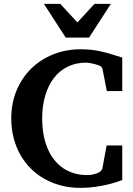

<svg xmlns="http://www.w3.org/2000/svg" viewBox="-20 -937 676 974"><path d="M600.1 -23.9Q590.8 -20 571 -13.4Q551.3 -6.8 523.4 -0.2Q495.6 6.3 461.2 11.2Q426.8 16.1 388.2 16.1Q336.9 16.1 291 4.4Q245.1 -7.3 206.1 -29.3Q167 -51.3 135.7 -82.5Q104.5 -113.8 82.5 -153.1Q60.5 -192.4 48.8 -238.5Q37.1 -284.7 37.1 -335.9Q37.1 -414.1 64.2 -478.5Q91.3 -543 138.7 -589.4Q186 -635.7 250.5 -661.4Q314.9 -687 389.2 -687Q417.5 -687 440.9 -684.6Q464.4 -682.1 488 -677Q511.7 -671.9 538.3 -664.1Q564.9 -656.2 600.1 -645V-475.1H522L500 -586.9Q500 -589.4 496.1 -595Q492.2 -600.6 486.8 -603Q482.9 -605 474.9 -607.7Q466.8 -610.4 456.8 -612.8Q446.8 -615.2 436 -617.2Q425.3 -619.1 416 -619.1Q364.7 -619.1 323.5 -598.9Q282.2 -578.6 253.4 -541.3Q224.6 -503.9 209.2 -451.4Q193.8 -398.9 193.8 -334Q193.8 -298.8 199.2 -264.2Q204.6 -229.5 216.1 -197.8Q227.5 -166 245.8 -138.9Q264.2 -111.8 289.6 -91.8Q314.9 -71.8 348.4 -60.3Q381.8 -48.8 423.8 -48.8Q442.4 -48.8 458 -53.5Q473.6 -58.1 481.9 -62Q485.8 -63.5 491.7 -70.1Q497.6 -76.7 499 -81.1L521 -199.2H600.1ZM431.6 -746.1H313.5L202.6 -917.5H285.6L372.6 -823.2L459.5 -917.5H542.5Z"/></svg>

Font: Charis SIL Am
Style: Bold
Weight: 700
Foundry: SIL International
Version: Version 5.000